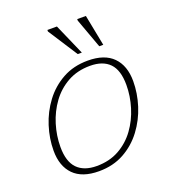

<svg xmlns="http://www.w3.org/2000/svg" viewBox="-135 -834 850 947"><g transform="rotate(-20 290.0 -361.0)"><path d="M356 -522Q444 -522 488.5 -476.8Q533 -431.5 533 -350.5Q533 -287 512.8 -223.2Q492.5 -159.5 453 -106.8Q413.5 -54 355.8 -22Q298 10 223.5 10Q135.5 10 91 -35.2Q46.5 -80.5 46.5 -161.5Q46.5 -225 66.8 -288.8Q87 -352.5 126.5 -405.2Q166 -458 223.8 -490Q281.5 -522 356 -522ZM221.5 -18Q288.5 -18 339.5 -46.5Q390.5 -75 425 -122.5Q459.5 -170 477.2 -228Q495 -286 495 -344.5Q495 -422 460 -458Q425 -494 358 -494Q291.5 -494 240.2 -465.5Q189 -437 154.5 -389.5Q120 -342 102.2 -284Q84.5 -226 84.5 -167.5Q84.5 -90.5 119.8 -54.2Q155 -18 221.5 -18ZM343 -569H321.5L221.5 -724V-732H271.5ZM455.5 -569H434.5L378 -724V-732H423.5Z"/></g></svg>

Font: Newsreader Caption ExtraLight
Style: Italic
Weight: 275
Italic angle: -17°
Designer: Hugues Gentile
Foundry: Production Type
Version: Version 1.001